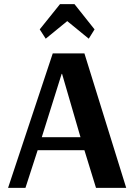

<svg xmlns="http://www.w3.org/2000/svg" viewBox="-20 -908 648 928"><path d="M201 -721 172 -766 270 -888H340L437 -766L409 -721L305 -806ZM19 0 235 -650H388L590 0H444L388 -182H162L103 0ZM182 -245H369L280 -551H278Z"/></svg>

Font: Arsenal
Style: Bold
Weight: 700
Designer: Andrij Shevchenko
Foundry: Stairsfor
Version: Version 2.001;PS 002.001;hotconv 1.0.88;makeotf.lib2.5.64775